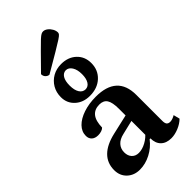

<svg xmlns="http://www.w3.org/2000/svg" viewBox="-288 -1013 1098 1098"><g transform="rotate(-45 261.0 -463.5)"><path d="M141.5 12Q95.4 12 65.1 -16.4Q34.8 -44.8 34.8 -90.8Q34.8 -147.4 72.2 -184.5Q109.6 -221.6 182.6 -238.2L314.9 -268.6L302.4 -253.5V-319.5Q302.4 -371.2 287.8 -393.7Q273.2 -416.1 240.1 -416.1Q200.9 -416.1 180.1 -390.2Q159.4 -364.3 158.5 -311.8Q152.2 -304.6 139.3 -300.2Q126.5 -295.9 112.1 -295.9Q87 -295.9 72.9 -308.8Q58.9 -321.7 58.9 -343.7Q58.9 -378 84.8 -404.6Q110.7 -431.2 156.2 -446.6Q201.7 -462 258 -462Q342.8 -462 385.8 -423Q428.9 -383.9 428.9 -305.2V-94.1Q428.9 -76.2 435.6 -67.6Q442.4 -59.1 457.7 -59.1Q467.8 -59.1 479.2 -63.5Q490.7 -67.9 497.9 -72.7L507.6 -34.4Q486.7 -13.6 455.4 -0.8Q424.1 12 396.1 12Q355.6 12 332.8 -10.3Q310.1 -32.6 310.1 -72.4H303.8Q273.6 -33.1 229.9 -10.5Q186.2 12 141.5 12ZM204.8 -60.2Q233.1 -60.2 263.6 -76.9Q294.2 -93.5 314.4 -120.1L303.8 -94.6V-226.1L319.5 -223.6L218.2 -199.3Q183.7 -191.6 165.5 -171.4Q147.3 -151.2 147.3 -121.8Q147.3 -94 162.9 -77.1Q178.5 -60.2 204.8 -60.2ZM237.4 -488.6Q183.9 -488.6 149.1 -520.4Q114.4 -552.2 114.4 -601Q114.4 -639.6 132.1 -669.7Q149.9 -699.8 180.3 -717.1Q210.7 -734.3 249.3 -734.3Q305.5 -734.3 340.7 -701.3Q375.9 -668.3 375.9 -615.9Q375.9 -560.2 337.5 -524.4Q299.1 -488.6 237.4 -488.6ZM246.4 -532.7Q268.6 -533.2 281 -553.4Q293.4 -573.7 293.4 -608.8Q293.4 -644.9 279.5 -667.3Q265.6 -689.7 243.4 -690.3Q221.7 -689.7 209.3 -669.6Q196.9 -649.5 196.9 -612.5Q196.9 -575.4 210.1 -554.3Q223.2 -533.2 246.4 -532.7ZM159.6 -738.3Q148 -738.3 137.6 -748.1Q127.2 -758 127.2 -774.4Q185.8 -833.8 218.8 -867.5Q251.9 -901.2 268.4 -916.3Q285 -931.4 292.9 -935.3Q300.7 -939.3 308.1 -939.3Q321.7 -939.3 334.7 -929.3Q347.8 -919.4 356.2 -904.4Q364.7 -889.4 364.7 -874.4Q364.7 -868.5 360 -862.3Q355.4 -856.2 336.3 -843.5Q317.3 -830.9 275.5 -806.2Q233.8 -781.6 159.6 -738.3Z"/></g></svg>

Font: Pitagon Serif
Style: Regular
Weight: 400
Designer: Travis Tran
Foundry: Pitagon
Version: Version 1.000;gftools[0.9.26]